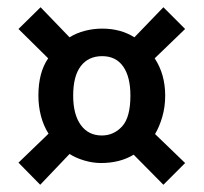

<svg xmlns="http://www.w3.org/2000/svg" viewBox="-20 -569 563 530"><path d="M91 -59 31 -120 114 -200Q100 -222 93 -249Q86 -276 86 -305Q86 -369 113 -408L31 -489L92 -549L172 -466Q191 -478 214.5 -484Q238 -490 262 -490Q313 -490 351 -466L431 -549L491 -489L407 -408Q436 -364 436 -305Q436 -274 428 -246.5Q420 -219 408 -199L491 -119L431 -59L349 -142Q311 -119 259 -119Q236 -119 212.5 -126Q189 -133 172 -144ZM340 -305Q340 -357 320 -385.5Q300 -414 262 -414Q224 -414 203 -386.5Q182 -359 182 -305Q182 -253 203 -224Q224 -195 261 -195Q294 -195 317 -220Q340 -245 340 -305Z"/></svg>

Font: Ek Mukta
Style: Bold
Weight: 700
Designer: Girish Dalvi and Yashodeep Gholap
Foundry: Ek Type
Version: Version 2.538;PS 1.002;hotconv 16.6.51;makeotf.lib2.5.65220;